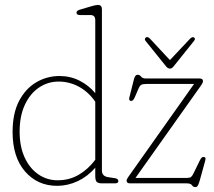

<svg xmlns="http://www.w3.org/2000/svg" viewBox="-20 -743 867 778"><path d="M31 -208Q31 -283.5 57.2 -333.8Q83.5 -384 126.8 -409.5Q170 -435 221.5 -435Q265.5 -435 303 -415.8Q340.5 -396.5 366 -365.5V-661Q366 -682 347 -682H304.5Q290 -682 290 -692Q290 -700 304 -704L351.5 -718Q369 -723 376.5 -723Q393 -723 393 -705V-52Q393 -28.5 419 -25L445.5 -21Q459.5 -19 459.5 -9Q459.5 0 445.5 0H393.5Q378 0 372 -6Q366 -12 366 -30V-63.5Q335.5 -28 295 -9Q254.5 10 211.5 10Q132 10 81.5 -48.2Q31 -106.5 31 -208ZM59.5 -209.5Q59.5 -149.5 79.8 -105.2Q100 -61 135 -36.8Q170 -12.5 214 -12.5Q261 -12.5 299 -34.8Q337 -57 366 -95.5V-331Q338 -371 299.5 -391.8Q261 -412.5 217.5 -412.5Q174 -412.5 138 -388.2Q102 -364 80.8 -318.5Q59.5 -273 59.5 -209.5ZM795.5 -398 529 -22H737Q749.5 -22 754.2 -26Q759 -30 764 -40L789 -91.5Q794 -101.5 797.2 -104.2Q800.5 -107 805 -107Q815.5 -107 812 -93.5L789.5 -12Q785 3.5 781.5 9.2Q778 15 772 15Q762.5 15 757.8 7.5Q753 0 736.5 0H507.5Q493 0 493 -10.5Q493 -17 500.5 -27L766.5 -403H578.5Q559 -403 552.8 -399.5Q546.5 -396 541.5 -384.5L526 -348.5Q519.5 -334 512 -334Q501 -334 504 -347.5L522.5 -421Q527 -440 537.5 -440Q546.5 -440 551.8 -432.5Q557 -425 571 -425H788Q802.5 -425 802.5 -414.5Q802.5 -408 795.5 -398ZM668.5 -499.5 750 -586Q759.5 -595.5 766.5 -591Q773.5 -586 766 -577L683.5 -474Q676 -465 669.5 -465Q660 -465 653 -474L570 -577Q563.5 -585 571 -591Q578 -596.5 588 -586Z"/></svg>

Font: Fraunces 144pt S100 Thin
Style: Regular
Weight: 100
Version: Version 1.000; ttfautohint (v1.8.3)